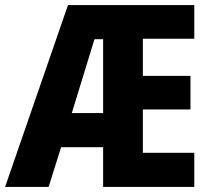

<svg xmlns="http://www.w3.org/2000/svg" viewBox="-23 -734 828 754"><path d="M740 0H382V-156H217L168 0H-3L244 -714H740V-582H538V-436H725V-304H538V-134H740ZM259 -290H382V-580H348Z"/></svg>

Font: Noto Sans Arabic Cond ExtBd
Style: Regular
Weight: 800
Width: 3
Designer: Monotype Design Team, Nadine Chahine, Nizar Qandah and Khaled Hosny
Foundry: Monotype Imaging Inc.
Version: Version 2.012; ttfautohint (v1.8.4.7-5d5b)